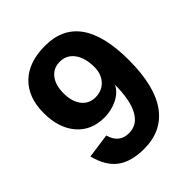

<svg xmlns="http://www.w3.org/2000/svg" viewBox="-197 -819 950 950"><g transform="rotate(-45 278.0 -344.0)"><path d="M519 -355Q519 -173.8 452.9 -82Q386.7 9.8 262.2 9.8Q171.4 9.8 119.6 -29.1Q67.9 -67.9 46.9 -151.9L175.8 -169.9Q195.3 -98.1 264.2 -98.1Q321.8 -98.1 352.5 -153.6Q383.3 -209 383.8 -316.9Q366.2 -280.8 324 -259.8Q281.7 -238.8 231.9 -238.8Q141.6 -238.8 88.4 -300.5Q35.2 -362.3 35.2 -467.8Q35.2 -576.2 97.9 -637.2Q160.6 -698.2 274.9 -698.2Q519 -698.2 519 -355ZM374 -451.2Q374 -515.1 346.2 -553Q318.4 -590.8 271 -590.8Q226.1 -590.8 200 -557.6Q173.8 -524.4 173.8 -466.8Q173.8 -409.2 200.2 -375Q226.6 -340.8 272 -340.8Q316.9 -340.8 345.5 -371.1Q374 -401.4 374 -451.2Z"/></g></svg>

Font: Libra Sans Modern
Style: Bold
Weight: 700
Foundry: Stefan Peev, Context Ltd
Version: Version 1.000